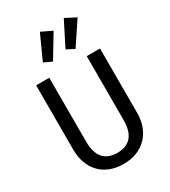

<svg xmlns="http://www.w3.org/2000/svg" viewBox="-232 -1080 1064 1203"><g transform="rotate(-30 300.0 -478.0)"><path d="M531 -224Q531 -171 515 -128Q499 -85 469 -53.5Q439 -22 396 -5Q353 12 299 12Q245 12 202 -5Q159 -22 129.5 -53.5Q100 -85 84.5 -128Q69 -171 69 -224V-689H164V-228Q164 -147 198.5 -107.5Q233 -68 299 -68Q435 -68 435 -228V-689H531ZM177 -792 257 -968 335 -931 235 -765ZM341 -792 430 -968 507 -928 397 -763Z"/></g></svg>

Font: Wlorlttqgufhjawjgtejqphaquk
Style: Regular
Weight: 400
Monospace: yes
Designer: Carrois Corporate & Edenspiekermann
Foundry: Carrois Corporate GbR & Edenspiekermann AG
Version: Version 2.001